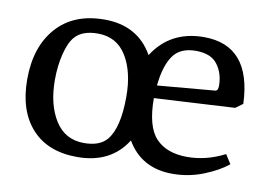

<svg xmlns="http://www.w3.org/2000/svg" viewBox="-60 -580 955 681"><g transform="rotate(10 417.5 -239.5)"><path d="M802 -279 776 -260 486 -244Q486 -142 525 -100.5Q564 -59 638 -59Q707 -59 773 -93L794 -60Q761 -33 708 -12Q655 9 597 9Q485 9 432 -82Q375 9 254 9Q148 9 90 -55Q32 -119 32 -232Q32 -349 93.5 -418.5Q155 -488 266 -488Q386 -488 441 -391Q503 -488 624 -488Q794 -488 802 -279ZM489 -290 696 -308Q706 -309 706 -327Q706 -371 682.5 -403Q659 -435 604 -435Q547 -435 521.5 -397.5Q496 -360 489 -290ZM251 -435Q195 -435 169 -405Q151 -385 140 -341.5Q129 -298 129 -247Q129 -158 165 -101Q201 -44 269 -44Q325 -44 351 -74Q389 -119 389 -232Q389 -322 354 -378.5Q319 -435 251 -435Z"/></g></svg>

Font: Poly
Style: Regular
Weight: 400
Designer: Jos Nicols Silva Schwarzenberg
Foundry: Jose Nicolas Silva Schwarzenberg
Version: Version 1.001